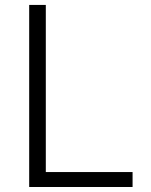

<svg xmlns="http://www.w3.org/2000/svg" viewBox="-20 -747 602 767"><path d="M96.6 0V-727.3H163V-59.7H509.6V0Z"/></svg>

Font: Inter Zeller Light
Style: Regular
Weight: 300
Designer: Rasmus Andersson; Joe Bland
Foundry: zeller
Version: Version 3.015;git-dec3a8cb1